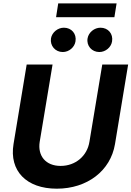

<svg xmlns="http://www.w3.org/2000/svg" viewBox="-20 -1111 781 1141"><path d="M587.7 -727.3 511.4 -268.1C498.2 -185 429.7 -125 340.2 -125C251.4 -125 202.8 -185 215.9 -268.1L292.3 -727.3H138.5L60.4 -255C34.1 -95.9 136.4 10.3 317.5 10.3C498.2 10.3 637.1 -95.9 663.4 -255L741.5 -727.3ZM283 -883.2C276.3 -839.5 308.2 -801.8 353 -801.8C390.3 -801.8 423.3 -830.3 428.6 -865.1C436.1 -909.8 405.5 -946.4 359.7 -946.4C323.5 -946.4 289.1 -919 283 -883.2ZM313.2 -1008.9H659.8L672.9 -1090.9H326ZM500.4 -883.2C492.9 -838.8 525.6 -801.8 570.3 -801.8C607.6 -801.8 640.6 -830.3 646 -865.1C653.4 -909.8 622.9 -946.4 577.1 -946.4C540.8 -946.4 506.7 -919 500.4 -883.2Z"/></svg>

Font: Magic Ui Pro
Style: Bold Italic
Weight: 700
Italic angle: -9.39999°
Designer: Stefan Endress, Andreas Faust
Version: Version 1.000;FEAKit 1.0